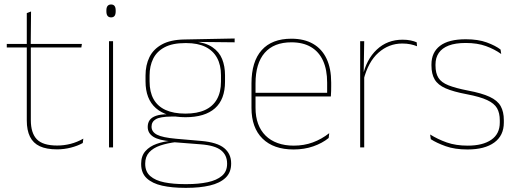

<svg xmlns="http://www.w3.org/2000/svg" viewBox="-20 -674 2368 878"><path d="M241 9Q192.5 9 162 -5.2Q131.5 -19.5 117 -49Q102.5 -78.5 102.5 -123V-462.5H121V-124.5Q121 -65.5 148.5 -37Q176 -8.5 241.5 -8.5Q272.5 -8.5 302.8 -16.2Q333 -24 361 -40L358.5 -20Q335.5 -7 304.2 1Q273 9 241 9ZM352 -457H11V-473H354.5ZM120.5 -468H102.5V-614L122 -621.5Z M497 0H478.5V-485.5H497ZM488 -594.5Q477.5 -594.5 472 -601.2Q466.5 -608 466.5 -622V-626.5Q466.5 -640 472 -646.8Q477.5 -653.5 488 -653.5Q498.5 -653.5 503.8 -646.8Q509 -640 509 -626.5V-622Q509 -608 503.8 -601.2Q498.5 -594.5 488 -594.5Z M828 -138Q740 -138 692.8 -179.5Q645.5 -221 645.5 -302V-329Q645.5 -376.5 663.5 -413Q681.5 -449.5 720.8 -471Q760 -492.5 823.5 -493.5L1053 -498V-480.5L866 -482.5L865.5 -485Q920 -479.5 951.2 -458.2Q982.5 -437 995.8 -404Q1009 -371 1009 -330V-300.5Q1009 -219.5 963 -178.8Q917 -138 828 -138ZM825.5 168H834Q888 168 929.5 159.2Q971 150.5 994.8 130.2Q1018.5 110 1018.5 75.5V73.5Q1018.5 35.5 990.8 13.2Q963 -9 898 -14L770.5 -24L787 -24.5Q745 -19.5 712.8 -8.5Q680.5 2.5 662.2 22.5Q644 42.5 644 74V75.5Q644 111 667.2 131.2Q690.5 151.5 731.5 159.8Q772.5 168 825.5 168ZM834 185H825.5Q766.5 185 721.5 175Q676.5 165 651 141.2Q625.5 117.5 625.5 76.5V74.5Q625.5 39 645 17Q664.5 -5 696.5 -16.2Q728.5 -27.5 766 -30.5L765 -27.5Q707 -32 681.2 -48.5Q655.5 -65 655.5 -93.5V-94Q655.5 -112 664.5 -124.8Q673.5 -137.5 693.8 -144.5Q714 -151.5 746.5 -151.5V-158L802 -141H763.5Q712.5 -140.5 692.8 -129Q673 -117.5 673 -95V-94.5Q673 -71 698 -58Q723 -45 785 -39.5L900.5 -29.5Q973.5 -23 1005.2 3.2Q1037 29.5 1037 72.5V74.5Q1037 115 1011.2 139.2Q985.5 163.5 939.8 174.2Q894 185 834 185ZM828 -154.5Q881.5 -154.5 917.5 -171Q953.5 -187.5 972 -220.2Q990.5 -253 990.5 -300.5V-330Q990.5 -376.5 972.5 -409.5Q954.5 -442.5 919.2 -459.8Q884 -477 832 -477H827Q769 -477 733 -458Q697 -439 680.5 -405.5Q664 -372 664 -329V-302Q664 -253.5 682.2 -220.8Q700.5 -188 737 -171.2Q773.5 -154.5 828 -154.5Z M1322.5 9.5Q1231 9.5 1180.5 -40.2Q1130 -90 1130 -180.5V-292.5Q1130 -392.5 1176.8 -444.8Q1223.5 -497 1312.5 -497Q1371 -497 1411.8 -473.5Q1452.5 -450 1473.5 -405.2Q1494.5 -360.5 1494.5 -296.5V-279.5Q1494.5 -268.5 1494.2 -257.5Q1494 -246.5 1493 -233H1476Q1476 -250.5 1476 -266.5Q1476 -282.5 1476 -296Q1476 -355.5 1457.2 -396.5Q1438.5 -437.5 1402 -459Q1365.5 -480.5 1312.5 -480.5Q1232.5 -480.5 1190.5 -432.5Q1148.5 -384.5 1148.5 -292.5V-243.5V-239.5V-181Q1148.5 -140 1160.2 -108Q1172 -76 1194.5 -53.8Q1217 -31.5 1249.5 -19.8Q1282 -8 1323 -8Q1370.5 -8 1410.5 -22.8Q1450.5 -37.5 1485.5 -65L1483 -43Q1453.5 -19 1412.5 -4.8Q1371.5 9.5 1322.5 9.5ZM1486.5 -233H1138.5V-249.5H1486.5Z M1642.5 -308.5 1633 -320.5 1638.5 -325Q1655 -402 1703 -447.2Q1751 -492.5 1821 -492.5Q1842 -492.5 1858.2 -489Q1874.5 -485.5 1885.5 -480.5L1887 -462.5Q1874 -468 1857 -471.5Q1840 -475 1819.5 -475Q1758 -475 1710.8 -433.2Q1663.5 -391.5 1642.5 -308.5ZM1645.5 0H1627V-485.5H1645.5L1643 -335L1645.5 -332.5Z M2118 9.5Q2059.5 9.5 2017.8 -5.5Q1976 -20.5 1950 -37.5L1947 -59Q1982 -37 2023.2 -22.5Q2064.5 -8 2119 -8Q2187.5 -8 2226.5 -34.8Q2265.5 -61.5 2265.5 -113.5V-123.5Q2265.5 -157 2253 -179Q2240.5 -201 2208 -216.2Q2175.5 -231.5 2115 -243Q2053.5 -254.5 2018 -270Q1982.5 -285.5 1967.8 -310.5Q1953 -335.5 1953 -374.5V-379.5Q1953 -434.5 1992.2 -464.5Q2031.5 -494.5 2110 -494.5Q2166 -494.5 2205.8 -480Q2245.5 -465.5 2269 -447.5L2272 -427Q2241.5 -449 2202.2 -463.2Q2163 -477.5 2109.5 -477.5Q2062.5 -477.5 2032 -465.8Q2001.5 -454 1986.5 -432Q1971.5 -410 1971.5 -379.5V-374.5Q1971.5 -339.5 1984.8 -318.2Q1998 -297 2030.5 -284Q2063 -271 2119.5 -260Q2183.5 -248 2219.2 -231.2Q2255 -214.5 2269.5 -188.8Q2284 -163 2284 -124.5V-113.5Q2284 -54 2240.2 -22.2Q2196.5 9.5 2118 9.5Z"/></svg>

Font: Anek Devanagari Thin
Style: Regular
Weight: 250
Designer: Kailash Malviya (Devanagari) & Yesha Goshar (Latin)
Foundry: Ek Type
Version: Version 1.003